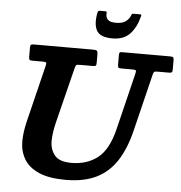

<svg xmlns="http://www.w3.org/2000/svg" viewBox="-63 -1039 1055 1119"><g transform="rotate(5 464.0 -479.5)"><path d="M562 -825Q488 -825 468.5 -863.8Q449 -902.5 463 -969.5Q465 -979 476.5 -979H508.5Q516.5 -979 516 -971Q513 -946.5 526 -932Q539 -917.5 575.5 -917.5Q610 -917.5 629.5 -930.5Q649 -943.5 658 -964.5Q661 -971.5 662.8 -975.2Q664.5 -979 673.5 -979H709.5Q717 -979 718 -976.8Q719 -974.5 717 -967Q700.5 -901.5 664 -863.2Q627.5 -825 562 -825ZM358 -632.5 277.5 -310Q269.5 -278 265.5 -249.5Q261.5 -221 261.5 -197.5Q261.5 -149 289 -115.2Q316.5 -81.5 387.5 -81.5Q477 -81.5 539.8 -129.8Q602.5 -178 632.5 -300L713.5 -631.5Q717 -646 715 -650.5Q713 -655 694.5 -655H629Q614 -655 611.2 -659.8Q608.5 -664.5 608.5 -679.5V-729.5Q608.5 -741 610.8 -745.5Q613 -750 624.5 -750H906.5Q920.5 -750 924.5 -746Q928.5 -742 928.5 -727.5V-673.5Q928.5 -661.5 923.8 -658.2Q919 -655 908 -655H843Q826 -655 821.8 -651.8Q817.5 -648.5 814.5 -635.5L732.5 -300Q706.5 -194 660.5 -122.8Q614.5 -51.5 541.8 -15.8Q469 20 362.5 20Q264 20 204.5 -6.5Q145 -33 118.2 -78.8Q91.5 -124.5 91.5 -182Q91.5 -210 95.8 -239.5Q100 -269 107.5 -300L189 -632.5Q192.5 -646.5 189.8 -650.8Q187 -655 169.5 -655H109.5Q95.5 -655 92 -659.2Q88.5 -663.5 88.5 -677V-731.5Q88.5 -743.5 92.8 -746.8Q97 -750 109.5 -750H456.5Q473 -750 478.2 -745.8Q483.5 -741.5 483.5 -724V-675Q483.5 -662.5 479.8 -658.8Q476 -655 463.5 -655H388Q369 -655 365.5 -651.2Q362 -647.5 358 -632.5Z"/></g></svg>

Font: Besley*
Style: Bold Italic
Weight: 700
Italic angle: -13°
Designer: Owen Earl
Foundry: indestructible type*
Version: Version 2.000; ttfautohint (v1.8.3)